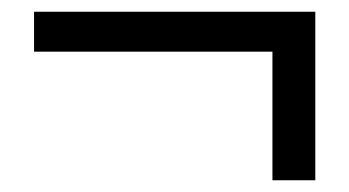

<svg xmlns="http://www.w3.org/2000/svg" viewBox="-20 -423 595 327"><path d="M444 -116H517V-403H38V-335H444Z"/></svg>

Font: Squished Noto Sans CJK JP Regular
Style: Regular
Weight: 400
Designer: Ryoko NISHIZUKA (kana & ideographs); Paul D. Hunt (Latin, Greek & Cyrillic); Wenlong ZHANG (bopomofo); Sandoll Communica
Foundry: Adobe Systems Incorporated
Version: Version 1.004;PS 1.004;hotconv 1.0.82;makeotf.lib2.5.63406